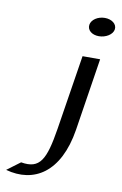

<svg xmlns="http://www.w3.org/2000/svg" viewBox="-185 -668 499 785"><g transform="rotate(10 65.0 -276.0)"><path d="M-104 61C15 94 120 32 149 -150L196 -451H123L74 -141C53 -10 31 34 -49 20ZM128 -582C125 -560 145 -543 174 -543C203 -543 231 -560 234 -582C237 -604 215 -621 186 -621C157 -621 131 -604 128 -582Z"/></g></svg>

Font: Charger Sport
Style: DfObl
Weight: 400
Designer: Jasper
Foundry: Cannot Into Space Fonts
Version: Version 1.1